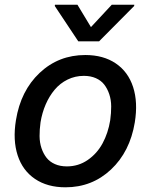

<svg xmlns="http://www.w3.org/2000/svg" viewBox="-20 -787 642 818"><path d="M258.9 11Q181.8 11 129.1 -24.7Q76.3 -60.4 55.2 -125.2Q34.1 -190 47.9 -274.9Q68.2 -400.6 149 -476.6Q229.8 -552.6 343.4 -552.6Q420.5 -552.6 473.2 -516.9Q525.9 -481.2 547.1 -416.2Q568.2 -351.2 554.3 -265.6Q533.7 -140.6 452.9 -64.8Q372.2 11 258.9 11ZM264.9 -78.1Q314.3 -78.1 353.9 -105.5Q393.5 -132.8 417.1 -176.5Q440.7 -220.2 449.6 -274.9Q453.8 -305.8 453.7 -333.8Q453.5 -361.9 445.5 -385.7Q437.5 -409.4 424 -426.8Q410.5 -444.2 388.3 -454Q366.1 -463.8 337.4 -463.8Q300.1 -463.8 267.9 -448Q235.8 -432.2 212.9 -404.8Q190 -377.5 174.7 -342.2Q159.4 -306.8 152.7 -266Q148.4 -235.1 148.6 -207.2Q148.8 -179.3 156.8 -155.7Q164.8 -132.1 178.3 -114.9Q191.8 -97.7 214 -87.9Q236.2 -78.1 264.9 -78.1ZM310 -766.7 367.5 -671.5 456 -766.7H552.2L551.5 -761.4L402 -610.8H313.6L213.4 -761.4L214.1 -766.7Z"/></svg>

Font: Karasuma Gothic
Style: Medium Italic
Weight: 500
Italic angle: 9.39998°
Designer: Rasmus Andersson / Ryoko Nishizuka
Foundry: Genbu
Version: Version 1.00